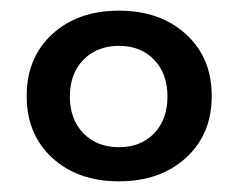

<svg xmlns="http://www.w3.org/2000/svg" viewBox="-20 -796 447 360"><path d="M78 -732Q126 -776 203 -776Q280 -776 328.5 -732Q377 -688 377 -616Q377 -544 328.5 -500Q280 -456 203 -456Q126 -456 78 -500Q30 -544 30 -616Q30 -688 78 -732ZM269 -684Q244 -710 203 -710Q162 -710 136.5 -684Q111 -658 111 -615Q111 -572 136.5 -546Q162 -520 203 -520Q244 -520 269 -546Q294 -572 294 -615Q294 -658 269 -684Z"/></svg>

Font: Trueno
Style: Round
Weight: 400
Designer: Julieta Ulanovsky, Jasper
Foundry: Julieta Ulanovsky, Cannot Into Space Fonts
Version: Version 3.001